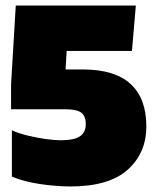

<svg xmlns="http://www.w3.org/2000/svg" viewBox="-20 -664 569 694"><path d="M234 10Q206 10 167.5 6.5Q129 3 90.5 -5Q52 -13 23 -26V-193Q47 -182 80 -174Q113 -166 145.5 -161.5Q178 -157 199 -157Q247 -157 268.5 -171Q290 -185 290 -215Q290 -244 274 -256.5Q258 -269 217 -269H20V-359L37 -644H471L457 -480H221L217 -413H278Q395 -413 452 -360.5Q509 -308 509 -207Q509 -111 441.5 -50.5Q374 10 234 10Z"/></svg>

Font: Kanit ExtraBold
Style: Regular
Weight: 800
Designer: Katatrad Team
Foundry: CadsonDemak
Version: Version 2.000; ttfautohint (v1.8.3)